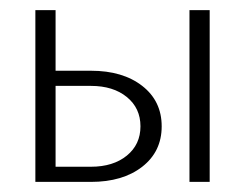

<svg xmlns="http://www.w3.org/2000/svg" viewBox="-20 -360 485 380"><path d="M50 0V-340H90V-220H160Q223 -220 261.5 -190Q300 -160 300 -110Q300 -60 261.5 -30Q223 0 160 0ZM90 -30H160Q204 -30 231 -52Q258 -74 258 -110Q258 -146 231 -168Q204 -190 160 -190H90ZM355 0V-340H395V0Z"/></svg>

Font: Glametrix
Style: Light
Weight: 300
Designer: gluk
Foundry: gluk
Version: Version 0.40